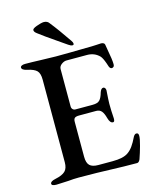

<svg xmlns="http://www.w3.org/2000/svg" viewBox="-124 -926 817 1014"><g transform="rotate(-15 284.0 -418.5)"><path d="M31 -7Q31 -20 60 -26Q98 -34 114 -49.5Q130 -65 130 -98V-550Q130 -584 116 -598.5Q102 -613 65 -621Q36 -627 36 -641Q36 -647 43 -650.5Q50 -654 62 -654Q97 -654 149 -652Q199 -650 229 -650Q296 -650 394 -652Q427 -652 450.5 -653.5Q474 -655 477 -655Q484 -655 490 -652Q496 -649 497 -643L502 -613Q513 -556 513 -531Q513 -522 508.5 -518Q504 -514 499 -514Q490 -514 485 -526Q484 -530 478.5 -545.5Q473 -561 468 -571Q463 -581 458 -587Q431 -615 390 -615H278Q264 -615 250 -604.5Q236 -594 236 -579V-375Q236 -365 242 -359Q248 -353 257 -353H351Q378 -353 389.5 -365Q401 -377 409 -406Q416 -426 428 -426Q433 -426 437 -421Q441 -416 441 -408Q437 -352 437 -335Q437 -298 440 -256V-252Q440 -236 431 -236Q415 -236 407 -265Q400 -292 389.5 -304.5Q379 -317 360 -317H267Q250 -317 243 -311.5Q236 -306 236 -291V-100Q236 -66 250.5 -52Q265 -38 297 -38H376Q434 -38 461 -57Q477 -68 490 -86Q503 -104 518 -135Q526 -148 535 -147Q546 -147 546 -131Q546 -115 536 -78.5Q526 -42 515 -11Q508 5 498 5Q428 5 348 2Q321 1 278.5 0Q236 -1 180 -1Q152 -1 123 2Q66 5 57 5Q31 5 31 -7ZM308 -693Q292 -705 256 -729Q196 -770 165 -794Q157 -800 154 -804Q151 -808 150 -814Q149 -823 173.5 -832Q198 -841 213 -842Q233 -842 242 -829Q279 -783 330 -708Q337 -698 337 -691Q337 -684 329 -684Q321 -684 308 -693Z"/></g></svg>

Font: EB Garamond Medium
Style: Regular
Weight: 500
Designer: Georg Duffner and Octavio Pardo
Foundry: Georg Duffner
Version: Version 1.000